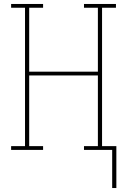

<svg xmlns="http://www.w3.org/2000/svg" viewBox="-20 -755 640 967"><path d="M545 192V0H403V-19H473V-375H127V-19H197V0H36V-19H106V-716H36V-735H197V-716H127V-394H473V-716H403V-735H564V-716H494V-19H566V192Z"/></svg>

Font: Iosevka Slab Thin Extended
Style: Regular
Weight: 100
Width: 7
Monospace: yes
Designer: Belleve Invis
Foundry: Belleve Invis
Version: Version 11.1.1; ttfautohint (v1.8.3)